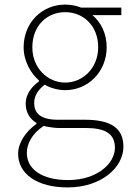

<svg xmlns="http://www.w3.org/2000/svg" viewBox="-20 -560 570 837"><path d="M275 257C423 257 518 169 518 80C518 -1 465 -38 349 -38H232C151 -38 129 -71 129 -111C129 -147 151 -172 175 -191C199 -176 234 -167 264 -167C366 -167 445 -249 445 -354C445 -414 420 -463 383 -494H509V-527H333C318 -533 294 -540 264 -540C163 -540 83 -461 83 -354C83 -290 117 -238 150 -209V-205C127 -189 92 -156 92 -108C92 -68 112 -40 139 -24V-20C90 15 59 64 59 110C59 198 141 257 275 257ZM264 -200C188 -200 121 -263 121 -354C121 -449 186 -507 264 -507C343 -507 408 -448 408 -354C408 -263 341 -200 264 -200ZM277 225C162 225 97 177 97 107C97 68 118 24 170 -11C199 -4 227 -2 234 -2H354C437 -2 481 22 481 84C481 153 403 225 277 225Z"/></svg>

Font: Harano Aji Gothic CN ExtraLight
Style: Regular
Weight: 250
Foundry: Masamichi Hosoda
Version: HaranoAjiGothicCN-ExtraLight version 20230610;ttx 4.39.4